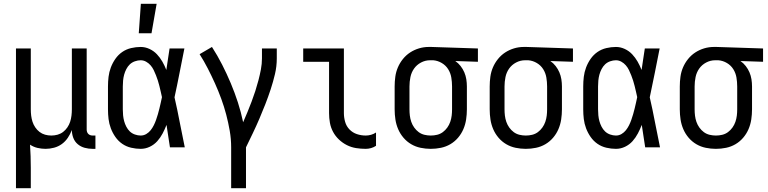

<svg xmlns="http://www.w3.org/2000/svg" viewBox="-20 -775 4040 1010"><path d="M64 215V-520H142V-200Q142 -183 144 -166.5Q146 -150 151 -134.5Q156 -119 165.5 -105Q175 -91 188 -81Q201 -71 217 -66.5Q233 -62 250 -62Q267 -62 283 -66.5Q299 -71 312 -81Q325 -91 334.5 -105Q344 -119 349 -134.5Q354 -150 356 -166.5Q358 -183 358 -200V-520H436V-93Q436 -87 438 -81Q440 -75 444.5 -70.5Q449 -66 455 -64Q461 -62 467 -62H482V8H467Q446 8 425.5 2.5Q405 -3 389 -16.5Q373 -30 365.5 -50Q358 -70 358 -91Q350 -70 337 -50.5Q324 -31 305.5 -17.5Q287 -4 264.5 2Q242 8 220 8Q198 8 177 3Q156 -2 138 -14Q140 16 141 46.5Q142 77 142 108V215Z M720 8Q695 8 669.5 2Q644 -4 623 -18.5Q602 -33 587 -54.5Q572 -76 563 -100Q554 -124 551 -149Q548 -174 548 -200V-320Q548 -346 551 -371Q554 -396 563 -420Q572 -444 587 -465.5Q602 -487 623 -501.5Q644 -516 669.5 -522Q695 -528 720 -528Q744 -528 766.5 -517.5Q789 -507 805.5 -489.5Q822 -472 834 -451Q846 -430 855 -407Q859 -436 863.5 -464Q868 -492 872 -520H950Q937 -456 924.5 -391.5Q912 -327 898 -263Q913 -198 925.5 -132Q938 -66 952 0H874Q870 -29 865 -58.5Q860 -88 856 -118Q847 -95 835.5 -73Q824 -51 807.5 -32.5Q791 -14 768 -3Q745 8 720 8ZM720 -62Q736 -62 749.5 -70Q763 -78 772.5 -90Q782 -102 789 -116Q796 -130 801 -144.5Q806 -159 810.5 -174Q815 -189 818.5 -204Q822 -219 825.5 -234Q829 -249 832 -264Q829 -278 825.5 -293Q822 -308 818.5 -322.5Q815 -337 810.5 -351Q806 -365 800.5 -379Q795 -393 788.5 -406.5Q782 -420 772 -431.5Q762 -443 748.5 -450.5Q735 -458 720 -458Q705 -458 689.5 -452.5Q674 -447 663 -436.5Q652 -426 644.5 -411.5Q637 -397 633 -382Q629 -367 627.5 -351.5Q626 -336 626 -320V-200Q626 -184 627.5 -168.5Q629 -153 633 -138Q637 -123 644.5 -108.5Q652 -94 663 -83.5Q674 -73 689.5 -67.5Q705 -62 720 -62ZM710 -600 721 -755H804L777 -600Z M1196 215V0Q1196 -44 1188.5 -87Q1181 -130 1170 -172Q1159 -214 1144 -255Q1129 -296 1111 -336Q1093 -376 1073 -415Q1053 -454 1030 -490L1095 -528Q1124 -483 1148.5 -435Q1173 -387 1194 -337Q1215 -287 1231.5 -236Q1248 -185 1259 -132Q1271 -159 1282 -186Q1293 -213 1303.5 -240.5Q1314 -268 1323 -296Q1332 -324 1339.5 -352.5Q1347 -381 1352.5 -410Q1358 -439 1358 -468V-520H1436V-468Q1436 -426 1426.5 -385.5Q1417 -345 1404 -305.5Q1391 -266 1376 -227.5Q1361 -189 1344.5 -150.5Q1328 -112 1310 -74.5Q1292 -37 1274 0V215Z M1904 8Q1878 8 1853 4Q1828 0 1805 -11.5Q1782 -23 1763 -41Q1744 -59 1732 -81.5Q1720 -104 1715.5 -129Q1711 -154 1711 -180V-450H1575V-520H1789V-180Q1789 -157 1795.5 -134Q1802 -111 1818.5 -94Q1835 -77 1857.5 -69.5Q1880 -62 1904 -62Q1918 -62 1932 -66Q1946 -70 1958 -78V-8Q1946 0 1932 4Q1918 8 1904 8Z M2246 8Q2219 8 2192.5 2.5Q2166 -3 2143 -16.5Q2120 -30 2102.5 -50.5Q2085 -71 2074.5 -95.5Q2064 -120 2060 -146.5Q2056 -173 2056 -200V-320Q2056 -346 2059.5 -371.5Q2063 -397 2073 -420.5Q2083 -444 2099.5 -464.5Q2116 -485 2137.5 -499Q2159 -513 2184 -520.5Q2209 -528 2235 -528H2250L2494 -520V-450L2375 -454Q2391 -443 2403 -427.5Q2415 -412 2422.5 -394.5Q2430 -377 2433 -358Q2436 -339 2436 -320V-200Q2436 -173 2432 -146.5Q2428 -120 2417.5 -95.5Q2407 -71 2389.5 -50.5Q2372 -30 2349 -16.5Q2326 -3 2299.5 2.5Q2273 8 2246 8ZM2246 -62Q2263 -62 2279.5 -66Q2296 -70 2309.5 -80Q2323 -90 2333 -104Q2343 -118 2348.5 -134Q2354 -150 2356 -166.5Q2358 -183 2358 -200V-320Q2358 -344 2354 -367.5Q2350 -391 2337.5 -411Q2325 -431 2304 -443.5Q2283 -456 2259 -458H2242Q2217 -458 2194.5 -446Q2172 -434 2158 -414Q2144 -394 2139 -369.5Q2134 -345 2134 -320V-200Q2134 -183 2136 -166.5Q2138 -150 2143.5 -134Q2149 -118 2159 -104Q2169 -90 2182.5 -80Q2196 -70 2212.5 -66Q2229 -62 2246 -62Z M2746 8Q2719 8 2692.5 2.5Q2666 -3 2643 -16.5Q2620 -30 2602.5 -50.5Q2585 -71 2574.5 -95.5Q2564 -120 2560 -146.5Q2556 -173 2556 -200V-320Q2556 -346 2559.5 -371.5Q2563 -397 2573 -420.5Q2583 -444 2599.5 -464.5Q2616 -485 2637.5 -499Q2659 -513 2684 -520.5Q2709 -528 2735 -528H2750L2994 -520V-450L2875 -454Q2891 -443 2903 -427.5Q2915 -412 2922.5 -394.5Q2930 -377 2933 -358Q2936 -339 2936 -320V-200Q2936 -173 2932 -146.5Q2928 -120 2917.5 -95.5Q2907 -71 2889.5 -50.5Q2872 -30 2849 -16.5Q2826 -3 2799.5 2.5Q2773 8 2746 8ZM2746 -62Q2763 -62 2779.5 -66Q2796 -70 2809.5 -80Q2823 -90 2833 -104Q2843 -118 2848.5 -134Q2854 -150 2856 -166.5Q2858 -183 2858 -200V-320Q2858 -344 2854 -367.5Q2850 -391 2837.5 -411Q2825 -431 2804 -443.5Q2783 -456 2759 -458H2742Q2717 -458 2694.5 -446Q2672 -434 2658 -414Q2644 -394 2639 -369.5Q2634 -345 2634 -320V-200Q2634 -183 2636 -166.5Q2638 -150 2643.5 -134Q2649 -118 2659 -104Q2669 -90 2682.5 -80Q2696 -70 2712.5 -66Q2729 -62 2746 -62Z M3220 8Q3195 8 3169.5 2Q3144 -4 3123 -18.5Q3102 -33 3087 -54.5Q3072 -76 3063 -100Q3054 -124 3051 -149Q3048 -174 3048 -200V-320Q3048 -346 3051 -371Q3054 -396 3063 -420Q3072 -444 3087 -465.5Q3102 -487 3123 -501.5Q3144 -516 3169.5 -522Q3195 -528 3220 -528Q3244 -528 3266.5 -517.5Q3289 -507 3305.5 -489.5Q3322 -472 3334 -451Q3346 -430 3355 -407Q3359 -436 3363.5 -464Q3368 -492 3372 -520H3450Q3437 -456 3424.5 -391.5Q3412 -327 3398 -263Q3413 -198 3425.5 -132Q3438 -66 3452 0H3374Q3370 -29 3365 -58.5Q3360 -88 3356 -118Q3347 -95 3335.5 -73Q3324 -51 3307.5 -32.5Q3291 -14 3268 -3Q3245 8 3220 8ZM3220 -62Q3236 -62 3249.5 -70Q3263 -78 3272.5 -90Q3282 -102 3289 -116Q3296 -130 3301 -144.5Q3306 -159 3310.5 -174Q3315 -189 3318.5 -204Q3322 -219 3325.5 -234Q3329 -249 3332 -264Q3329 -278 3325.5 -293Q3322 -308 3318.5 -322.5Q3315 -337 3310.5 -351Q3306 -365 3300.5 -379Q3295 -393 3288.5 -406.5Q3282 -420 3272 -431.5Q3262 -443 3248.5 -450.5Q3235 -458 3220 -458Q3205 -458 3189.5 -452.5Q3174 -447 3163 -436.5Q3152 -426 3144.5 -411.5Q3137 -397 3133 -382Q3129 -367 3127.5 -351.5Q3126 -336 3126 -320V-200Q3126 -184 3127.5 -168.5Q3129 -153 3133 -138Q3137 -123 3144.5 -108.5Q3152 -94 3163 -83.5Q3174 -73 3189.5 -67.5Q3205 -62 3220 -62Z M3746 8Q3719 8 3692.5 2.5Q3666 -3 3643 -16.5Q3620 -30 3602.5 -50.5Q3585 -71 3574.5 -95.5Q3564 -120 3560 -146.5Q3556 -173 3556 -200V-320Q3556 -346 3559.5 -371.5Q3563 -397 3573 -420.5Q3583 -444 3599.5 -464.5Q3616 -485 3637.5 -499Q3659 -513 3684 -520.5Q3709 -528 3735 -528H3750L3994 -520V-450L3875 -454Q3891 -443 3903 -427.5Q3915 -412 3922.5 -394.5Q3930 -377 3933 -358Q3936 -339 3936 -320V-200Q3936 -173 3932 -146.5Q3928 -120 3917.5 -95.5Q3907 -71 3889.5 -50.5Q3872 -30 3849 -16.5Q3826 -3 3799.5 2.5Q3773 8 3746 8ZM3746 -62Q3763 -62 3779.5 -66Q3796 -70 3809.5 -80Q3823 -90 3833 -104Q3843 -118 3848.5 -134Q3854 -150 3856 -166.5Q3858 -183 3858 -200V-320Q3858 -344 3854 -367.5Q3850 -391 3837.5 -411Q3825 -431 3804 -443.5Q3783 -456 3759 -458H3742Q3717 -458 3694.5 -446Q3672 -434 3658 -414Q3644 -394 3639 -369.5Q3634 -345 3634 -320V-200Q3634 -183 3636 -166.5Q3638 -150 3643.5 -134Q3649 -118 3659 -104Q3669 -90 3682.5 -80Q3696 -70 3712.5 -66Q3729 -62 3746 -62Z"/></svg>

Font: Iosevka MaddieWtf
Style: Regular
Weight: 400
Monospace: yes
Designer: Belleve Invis
Foundry: Belleve Invis
Version: Version 31.3.0; ttfautohint (v1.8.3)